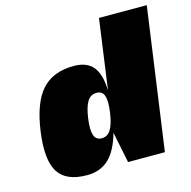

<svg xmlns="http://www.w3.org/2000/svg" viewBox="-104 -803 909 916"><g transform="rotate(-15 350.0 -345.0)"><path d="M216 10Q112 10 74 -51.5Q36 -113 55 -249.5Q74 -386 129.5 -448Q185 -510 288 -510Q352 -510 383 -472.5Q414 -435 416 -354L464 -700H700L602 0H420L389 -153Q365 -68 323 -29Q281 10 216 10ZM329 -142Q357 -142 373.5 -168Q390 -194 398 -250Q406 -307 397 -332.5Q388 -358 359.5 -358Q331 -358 314.5 -332.5Q298 -307 290 -250Q286 -222 286.5 -201.5Q287 -181 291.5 -168Q296 -155 305.5 -148.5Q315 -142 329 -142Z"/></g></svg>

Font: Fivo Sans Modern ExtBlk
Style: Regular
Weight: 900
Designer: Alexander Slobzheninov
Foundry: Alexander Slobzheninov
Version: 1.0